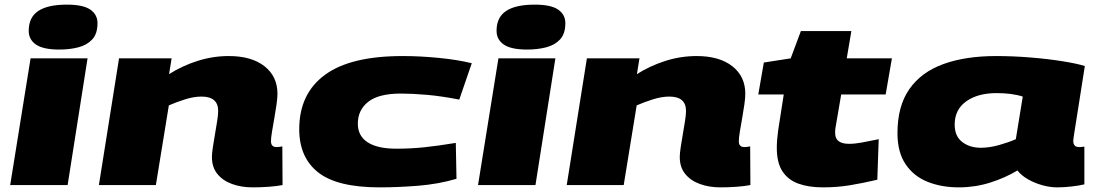

<svg xmlns="http://www.w3.org/2000/svg" viewBox="-20 -799 4746 829"><path d="M269 -779Q339 -779 370 -757.5Q401 -736 401 -699Q401 -653 378 -628.5Q355 -604 317.5 -594.5Q280 -585 236 -585Q167 -585 135.5 -606.5Q104 -628 104 -666Q104 -724 145 -751.5Q186 -779 269 -779ZM24 0 112 -547H358L272 0Z M494 -547H721L710 -479Q767 -515 833 -536Q899 -557 968 -557Q1066 -557 1122 -513Q1178 -469 1178 -394Q1178 -376 1174 -348Q1170 -320 1164.5 -289Q1159 -258 1154.5 -231Q1150 -204 1150 -189Q1150 -164 1174 -164Q1186 -164 1199 -167L1200 0Q1175 5 1139.5 7.5Q1104 10 1071 10Q1022 10 982 -4.5Q942 -19 918.5 -48Q895 -77 895 -121Q895 -136 899 -163Q903 -190 908.5 -221Q914 -252 918 -278.5Q922 -305 922 -320Q922 -382 850 -382Q817 -382 779 -370Q741 -358 709 -344L653 0H407Z M1619 10Q1436 10 1354 -54.5Q1272 -119 1272 -241Q1272 -394 1382.5 -475.5Q1493 -557 1718 -557Q1794 -557 1875 -549Q1956 -541 2017 -526L1963 -369Q1886 -384 1823.5 -389.5Q1761 -395 1711 -395Q1615 -395 1570 -359.5Q1525 -324 1525 -265Q1525 -212 1567.5 -184.5Q1610 -157 1691 -157Q1753 -157 1811 -163Q1869 -169 1948 -182L1951 -27Q1873 -4 1785.5 3Q1698 10 1619 10Z M2289 -779Q2359 -779 2390 -757.5Q2421 -736 2421 -699Q2421 -653 2398 -628.5Q2375 -604 2337.5 -594.5Q2300 -585 2256 -585Q2187 -585 2155.5 -606.5Q2124 -628 2124 -666Q2124 -724 2165 -751.5Q2206 -779 2289 -779ZM2044 0 2132 -547H2378L2292 0Z M2514 -547H2741L2730 -479Q2787 -515 2853 -536Q2919 -557 2988 -557Q3086 -557 3142 -513Q3198 -469 3198 -394Q3198 -376 3194 -348Q3190 -320 3184.5 -289Q3179 -258 3174.5 -231Q3170 -204 3170 -189Q3170 -164 3194 -164Q3206 -164 3219 -167L3220 0Q3195 5 3159.5 7.5Q3124 10 3091 10Q3042 10 3002 -4.5Q2962 -19 2938.5 -48Q2915 -77 2915 -121Q2915 -136 2919 -163Q2923 -190 2928.5 -221Q2934 -252 2938 -278.5Q2942 -305 2942 -320Q2942 -382 2870 -382Q2837 -382 2799 -370Q2761 -358 2729 -344L2673 0H2427Z M3774 -198 3768 -23Q3704 -8 3649 1Q3594 10 3533 10Q3472 10 3427.5 -6Q3383 -22 3358.5 -59Q3334 -96 3334 -161Q3334 -178 3335.5 -197Q3337 -216 3340 -237L3364 -391H3254L3278 -529L3394 -547L3438 -665H3656L3636 -547H3831L3804 -391H3612L3587 -245Q3586 -239 3586 -234Q3586 -229 3586 -224Q3586 -178 3646 -178Q3671 -178 3700.5 -183.5Q3730 -189 3774 -198Z M4546 10Q4513 10 4479.5 0.5Q4446 -9 4417.5 -25.5Q4389 -42 4373 -63Q4320 -31 4255 -10.5Q4190 10 4120 10Q4045 10 3985 -14Q3925 -38 3890 -90Q3855 -142 3855 -224Q3855 -341 3906.5 -414.5Q3958 -488 4053.5 -522.5Q4149 -557 4281 -557Q4352 -557 4427 -551Q4502 -545 4565 -535Q4628 -525 4664 -514Q4646 -398 4635 -329.5Q4624 -261 4619 -228.5Q4614 -196 4614 -191Q4614 -164 4639 -164Q4650 -164 4662 -166V-3Q4642 2 4608.5 6Q4575 10 4546 10ZM4366 -198 4396 -382Q4371 -390 4342.5 -393.5Q4314 -397 4283 -397Q4202 -397 4152 -361.5Q4102 -326 4102 -261Q4102 -211 4134.5 -186Q4167 -161 4215 -161Q4252 -161 4293 -172.5Q4334 -184 4366 -198Z"/></svg>

Font: Georama ExtraExtended ExtraBold
Style: Italic
Weight: 800
Width: 8
Italic angle: -9°
Designer: Jean-Baptiste Levee
Foundry: Production Type
Version: Version 1.000